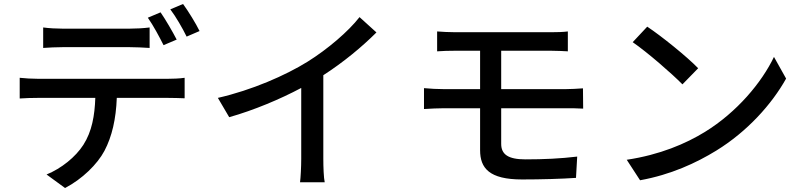

<svg xmlns="http://www.w3.org/2000/svg" viewBox="-20 -879 4040 965"><path d="M868 -680C848 -719 812 -781 787 -817L723 -790C750 -752 782 -692 802 -652ZM632 -642C664 -642 700 -640 732 -638V-741C701 -737 663 -735 632 -735H294C262 -735 227 -737 197 -741V-638C224 -640 261 -642 295 -642ZM170 -483C139 -483 108 -485 79 -488V-384C107 -386 140 -387 170 -387H459C456 -298 442 -218 399 -151C360 -90 288 -32 214 -2L307 66C393 21 469 -53 505 -121C543 -193 563 -281 567 -387H824C850 -387 885 -386 908 -385V-488C883 -484 845 -483 824 -483ZM836 -832C864 -795 897 -738 918 -695L983 -723C965 -760 927 -822 900 -859Z M1605 -501C1706 -566 1800 -644 1872 -716L1787 -793C1731 -721 1627 -632 1526 -569C1415 -500 1246 -426 1075 -387L1132 -290C1256 -325 1389 -381 1494 -437V-81C1494 -40 1491 15 1488 37H1612C1607 15 1605 -40 1605 -81Z M2499 -335H2823C2845 -335 2885 -335 2911 -333L2910 -435C2886 -433 2842 -431 2821 -431H2499V-624H2748C2784 -624 2809 -622 2834 -621V-721C2811 -718 2781 -717 2748 -717H2270C2235 -717 2205 -719 2177 -721V-621C2205 -623 2235 -624 2270 -624H2393V-431H2212C2183 -431 2139 -433 2111 -436V-331C2140 -333 2185 -335 2212 -335H2393V-124C2393 -34 2439 23 2604 23C2699 23 2802 20 2875 15L2881 -92C2798 -82 2713 -78 2621 -78C2534 -78 2499 -103 2499 -156Z M3233 -745 3160 -667C3234 -616 3358 -508 3410 -455L3489 -536C3433 -594 3304 -698 3233 -745ZM3130 -76 3197 27C3352 -1 3479 -60 3580 -122C3736 -218 3859 -355 3931 -484L3870 -593C3809 -465 3684 -315 3523 -216C3427 -157 3297 -101 3130 -76Z"/></svg>

Font: Noto Sans CJK KR Medium
Style: Regular
Weight: 500
Designer: Ryoko NISHIZUKA (kana & ideographs); Paul D. Hunt (Latin, Greek & Cyrillic); Wenlong ZHANG (bopomofo); Sandoll Communica
Foundry: Adobe Systems Incorporated
Version: Version 1.004;PS 1.004;hotconv 1.0.82;makeotf.lib2.5.63406